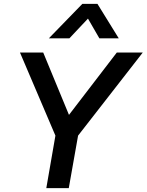

<svg xmlns="http://www.w3.org/2000/svg" viewBox="-20 -971 757 991"><path d="M266 -271 83 -700H203L336 -378L583 -700H717L383 -271L335 0H219ZM405 -951H483L593 -773H493L434 -875L338 -773H232Z"/></svg>

Font: Bai Jamjuree SemiBold
Style: Italic
Weight: 600
Italic angle: -10°
Version: Version 1.000; ttfautohint (v1.6)